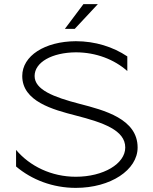

<svg xmlns="http://www.w3.org/2000/svg" viewBox="-20 -906 745 932"><path d="M295 -766H343L455 -886H385ZM58 -97.9C134 -33.5 235.9 6 348 6C517 6 648 -81 648 -190C648 -329 486 -371 366 -402C239 -435 148 -471 148 -537C148 -603.7 232 -651 348 -652C446.4 -652 535.1 -617.1 598 -561.2V-632.2C529.1 -678.4 442.3 -706 348 -706C197.2 -705 88 -635 88 -537C88 -414 236 -374 349 -345C481 -311 588 -274 588 -190C588 -111 482 -48 348 -48C229.8 -48 124.7 -99.2 58 -178.4Z"/></svg>

Font: Resamitz
Style: Regular
Weight: 500
Designer: gluk
Foundry: gluk
Version: Version 0.047